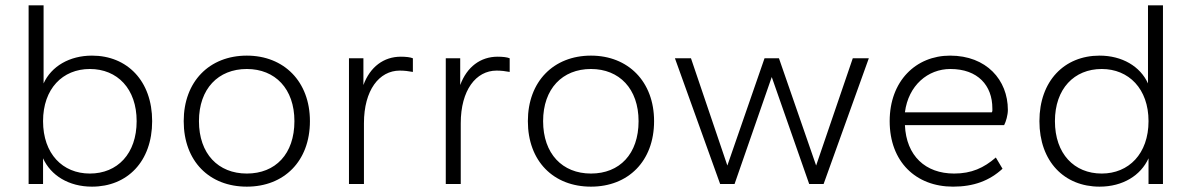

<svg xmlns="http://www.w3.org/2000/svg" viewBox="-20 -688 4456 718"><path d="M324 10C456 10 549 -84 549 -235C549 -385 456 -480 324 -480C240 -480 172 -440 143 -376V-668H87V0H141V-96C170 -32 237 10 324 10ZM316 -39C214 -39 141 -113 141 -235C141 -356 214 -430 316 -430C419 -430 491 -356 491 -235C491 -113 419 -39 316 -39Z M903 10C1042 10 1139 -85 1139 -235C1139 -383 1042 -480 903 -480C763 -480 667 -383 667 -235C667 -85 763 10 903 10ZM903 -39C796 -39 724 -113 724 -235C724 -356 796 -430 903 -430C1009 -430 1081 -356 1081 -235C1081 -112 1010 -39 903 -39Z M1341 0V-227C1341 -351 1398 -424 1475 -424C1492 -424 1508 -422 1524 -419V-470C1515 -474 1498 -476 1479 -476C1415 -476 1364 -438 1339 -370V-470H1285V0Z M1703 0V-227C1703 -351 1760 -424 1837 -424C1854 -424 1870 -422 1886 -419V-470C1877 -474 1860 -476 1841 -476C1777 -476 1726 -438 1701 -370V-470H1647V0Z M2190 10C2329 10 2426 -85 2426 -235C2426 -383 2329 -480 2190 -480C2050 -480 1954 -383 1954 -235C1954 -85 2050 10 2190 10ZM2190 -39C2083 -39 2011 -113 2011 -235C2011 -356 2083 -430 2190 -430C2296 -430 2368 -356 2368 -235C2368 -112 2297 -39 2190 -39Z M3060 0 3229 -470H3169L3032 -69L2893 -470H2839L2700 -69L2564 -470H2504L2673 0H2727L2866 -400L3006 0Z M3544 10C3621 10 3680 -12 3729 -57L3704 -99C3659 -60 3613 -39 3548 -39C3441 -39 3369 -105 3364 -220H3735C3742 -233 3749 -258 3749 -277C3749 -389 3669 -480 3533 -480C3405 -480 3307 -385 3307 -235C3307 -83 3405 10 3544 10ZM3534 -430C3637 -430 3691 -368 3691 -283C3691 -278 3692 -272 3689 -268H3364C3377 -369 3450 -430 3534 -430Z M4092 10C4179 10 4246 -32 4275 -96V0H4329V-668H4273V-376C4244 -440 4176 -480 4092 -480C3960 -480 3867 -385 3867 -235C3867 -84 3960 10 4092 10ZM4100 -39C3997 -39 3925 -113 3925 -235C3925 -356 3997 -430 4100 -430C4201 -430 4275 -356 4275 -235C4275 -113 4201 -39 4100 -39Z"/></svg>

Font: Gantari Light
Style: Regular
Weight: 300
Designer: Anugrah Pasau
Foundry: Lafontype
Version: Version 1.000